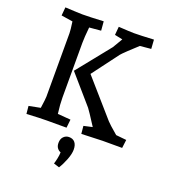

<svg xmlns="http://www.w3.org/2000/svg" viewBox="-167 -834 1082 1210"><g transform="rotate(20 373.5 -229.5)"><path d="M424 -47 482 -60Q423 -152 413 -164L249 -353L429 -577L468 -643L415 -654L420 -710Q500 -705 523 -705Q566 -705 656 -710L660 -649L586 -642Q558 -617 525 -585.5Q492 -554 486 -546L354 -370L565 -129Q577 -115 638 -63L708 -56L701 0H570Q547 0 429 5ZM56 -47 133 -62Q142 -125 142 -140V-566Q142 -586 134 -642L57 -654L62 -710Q155 -705 178 -705Q224 -705 319 -710L324 -649L246 -642Q239 -572 239 -536V-170Q239 -125 247 -63L334 -56L328 0H197Q153 0 61 5ZM346 159Q332 154 322.5 141Q313 128 313 107Q313 80 328 65Q343 50 364 50Q390 50 404 67Q418 84 418 115Q418 143 403 182Q388 221 369 251L331 239Q336 224 341 200.5Q346 177 346 159Z"/></g></svg>

Font: Andada Pro Medium
Style: Regular
Weight: 500
Designer: Carolina Giovagnoli
Foundry: Huerta Tipografica
Version: Version 3.005; ttfautohint (v1.8.4)